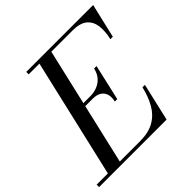

<svg xmlns="http://www.w3.org/2000/svg" viewBox="-236 -917 1083 1083"><g transform="rotate(-45 306.0 -375.0)"><path d="M40 0 214 -750H309L135 0ZM-45 0V-19.5H300Q368.5 -19.5 413 -44.5Q457.5 -69.5 484.2 -115.5Q511 -161.5 526 -225H545.5L493.5 0ZM359 -278.5Q366.5 -312 358.5 -334Q350.5 -356 331 -367Q311.5 -378 283 -378H212V-397.5H283Q311.5 -397.5 337.2 -407.5Q363 -417.5 381.8 -438.5Q400.5 -459.5 408 -493H427.5L378.5 -278.5ZM590 -545Q602.5 -598.5 596.8 -640.5Q591 -682.5 561.8 -706.5Q532.5 -730.5 474 -730.5H124V-750H657.5L609.5 -545Z"/></g></svg>

Font: Bodoni Moda SC 11pt
Style: Italic
Weight: 400
Italic angle: -13°
Version: Version 2.005